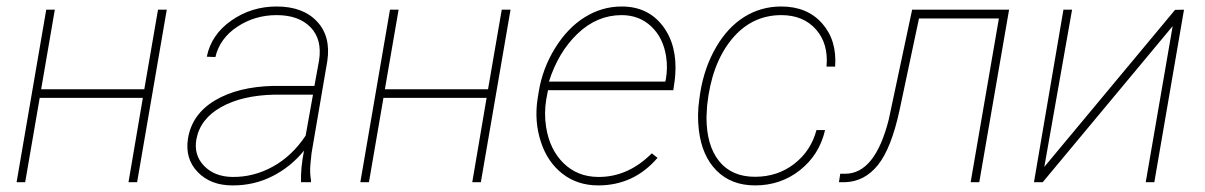

<svg xmlns="http://www.w3.org/2000/svg" viewBox="-20 -558 3691 588"><path d="M399.9 0H373.5L417.5 -258.3H101.6L57.1 0H30.8L121.6 -528.3H147.9L106 -284.7H421.9L463.9 -528.3H490.7Z M901.9 0Q900.4 -43 911.1 -96.7Q870.1 -46.4 813.7 -18.1Q757.3 10.3 691.4 9.8Q625 9.8 585.4 -31.2Q545.9 -72.3 555.7 -133.8Q567.9 -208.5 638.4 -250.5Q709 -292.5 817.4 -294.9H942.9L957 -372.1Q967.3 -437 931.2 -474.4Q895 -511.7 827.1 -511.7Q760.7 -511.7 707 -476.3Q653.3 -440.9 639.6 -383.3L613.3 -384.3Q627 -452.1 688.5 -495.1Q750 -538.1 827.1 -538.1Q907.7 -538.1 950.7 -492.4Q993.7 -446.8 982.4 -371.1L934.1 -88.9L930.7 -55.7Q928.2 -29.8 932.6 -4.4L932.1 0ZM690.9 -16.1Q756.3 -15.1 815.4 -47.6Q874.5 -80.1 916 -142.6L938.5 -268.1H820.3Q721.7 -266.1 657.5 -230.2Q593.3 -194.3 581.5 -131.8Q572.8 -83.5 604.7 -50.3Q636.7 -17.1 690.9 -16.1Z M1452.6 0H1426.3L1470.2 -258.3H1154.3L1109.9 0H1083.5L1174.3 -528.3H1200.7L1158.7 -284.7H1474.6L1516.6 -528.3H1543.5Z M1812 9.8Q1748.5 9.8 1702.6 -25.9Q1656.7 -61.5 1636.5 -123.3Q1616.2 -185.1 1626 -252.9L1629.9 -277.3Q1641.6 -348.6 1679.9 -410.6Q1718.3 -472.7 1771 -505.4Q1823.7 -538.1 1883.8 -538.1Q1963.9 -538.1 2009.3 -479Q2054.7 -419.9 2047.9 -327.6L2046.4 -312.5L2042 -281.7H1658.2L1652.8 -252.9Q1646 -211.9 1652.3 -169.9Q1663.1 -100.1 1705.8 -58.3Q1748.5 -16.6 1811.5 -16.1Q1902.8 -15.1 1976.1 -88.4L1993.7 -74.7Q1921.4 9.8 1812 9.8ZM1883.8 -511.7Q1808.6 -511.7 1749.3 -455.3Q1689.9 -398.9 1661.1 -308.1H2017.6L2019 -314.5Q2025.4 -349.6 2020 -384.8Q2011.2 -442.4 1974.4 -477.1Q1937.5 -511.7 1883.8 -511.7Z M2292 -16.6Q2361.3 -16.6 2412.4 -56.2Q2463.4 -95.7 2480.5 -159.7H2506.8Q2489.3 -84 2430.2 -37.1Q2371.1 9.8 2292.5 9.8Q2219.7 9.8 2174.6 -35.4Q2129.4 -80.6 2120.1 -160.6Q2114.7 -207 2121.6 -253.9L2124.5 -274.4Q2137.2 -352.1 2173.1 -413.6Q2209 -475.1 2260 -506.6Q2311 -538.1 2372.6 -538.1Q2452.1 -538.1 2497.8 -486.3Q2543.5 -434.6 2537.6 -354H2511.2Q2517.6 -424.3 2478.8 -468Q2439.9 -511.7 2373 -511.7Q2280.8 -511.7 2219.7 -436.3Q2158.7 -360.8 2145.5 -234.4L2143.6 -198.7Q2143.6 -112.8 2182.1 -64.7Q2220.7 -16.6 2292 -16.6Z M3070.3 -528.3 2979 0H2952.6L3039.1 -501.5H2794.4L2734.9 -220.7Q2709.5 -103.5 2668.7 -52.7Q2627.9 -2 2568.4 0H2549.3L2553.2 -25.9H2568.4Q2659.7 -25.9 2701.7 -191.4L2773.4 -528.3Z M3578.6 -527.8 3606 -528.3 3515.1 0H3488.8L3571.3 -478L3173.3 0H3146.5L3236.8 -528.3H3263.2L3178.2 -46.9Z"/></svg>

Font: Roboto Thin
Style: Italic
Weight: 250
Italic angle: -12°
Designer: Google
Version: Version 2.134; 2016